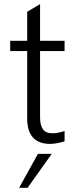

<svg xmlns="http://www.w3.org/2000/svg" viewBox="-20 -691 372 932"><path d="M221 7.5Q188.5 7.5 164 -5Q139.5 -17.5 125.8 -44.5Q112 -71.5 112 -115V-443H29.5V-493H112V-634L174.5 -671V-493H293.5V-443H174.5V-120.5Q174.5 -83 188.5 -63.5Q202.5 -44 235 -44Q259.5 -44 293.5 -55V-5Q253 7.5 221 7.5ZM114 220.5H73L164 56H231Z"/></svg>

Font: Acari Sans Neue
Style: Regular
Weight: 400
Designer: Alfredo Marco Pradil (font), Cristiano Sobral (main changes)
Foundry: Hanken Design Co. (font), Cristiano Sobral (main changes)
Version: Version 2.459;March 19, 2022;FontCreator 14.0.0.2808 64-bit;